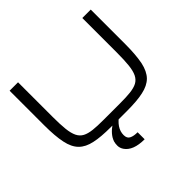

<svg xmlns="http://www.w3.org/2000/svg" viewBox="-238 -995 1510 1510"><g transform="rotate(-45 517.5 -239.5)"><path d="M429.2 15.6Q315.4 15.6 248.5 0.5Q177.7 -14.2 138.2 -54.2Q97.7 -94.7 82.5 -169.4Q66.4 -245.1 66.4 -365.2V-750H160.2V-365.2Q160.2 -282.2 166 -227.5Q171.9 -173.3 188 -140.1Q204.1 -107.4 234.4 -91.3Q263.7 -75.7 312 -70.3Q353 -65.4 429.2 -65.4H606Q682.6 -65.4 723.6 -70.3Q772 -75.7 801.3 -91.3Q831.1 -107.4 847.2 -140.1Q863.3 -173.3 869.1 -227.5Q875 -282.2 875 -365.2V-750H968.8V-365.2Q968.8 -249 953.1 -169.4Q937 -94.7 897.5 -54.2Q857.4 -14.2 786.6 0.5Q719.7 15.6 606 15.6ZM547.4 271Q420.9 271 376 205.1Q359.9 180.7 359.9 154.8Q359.9 131.3 365.2 112.8Q370.1 98.6 379.4 82Q412.1 29.3 484.9 -10.3H547.4Q453.6 51.8 453.6 130.4Q453.6 168.9 480 180.7Q503.9 192.9 547.4 192.9Z"/></g></svg>

Font: Michroma+
Style: Regular
Weight: 400
Designer: beogot
Foundry: beogot
Version: Version